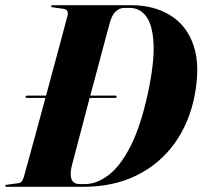

<svg xmlns="http://www.w3.org/2000/svg" viewBox="-36 -720 780 740"><path d="M-16 -3.5Q-16 -7.5 -9.5 -8L31.5 -13.5Q42.5 -14.5 47.8 -21Q53 -27.5 56 -38.5Q62.5 -61 75.2 -108Q88 -155 104.8 -216.2Q121.5 -277.5 139 -342.5H67.5Q62 -342.5 62.5 -347Q64 -351.5 69.5 -351.5H141.5Q160 -420.5 177.5 -485Q195 -549.5 207.5 -596.8Q220 -644 224.5 -661Q229.5 -683 208.5 -686L168.5 -691.5Q161 -692 161 -696Q161 -700 167.5 -700H469Q556.5 -700 620 -661.2Q683.5 -622.5 710 -545Q736.5 -467.5 714 -351Q693.5 -246 636.5 -167Q579.5 -88 490.5 -44Q401.5 0 284.5 0H-10Q-16 0 -16 -3.5ZM291.5 -10.5Q336 -10.5 381.5 -44.5Q427 -78.5 466.5 -155.2Q506 -232 534 -360.5Q559 -477.5 555.8 -550Q552.5 -622.5 528 -656Q503.5 -689.5 464 -689.5H443.5Q425 -689.5 410.2 -676Q395.5 -662.5 387.5 -633Q381.5 -612 369.8 -568Q358 -524 343 -467.5Q328 -411 312 -351.5H409.5Q415 -351.5 413.5 -347Q412.5 -342.5 407 -342.5H309.5Q294.5 -285 280.5 -232Q266.5 -179 256 -139.2Q245.5 -99.5 241 -82Q223.5 -10.5 272 -10.5Z"/></svg>

Font: Fraunces 144pt
Style: Bold Italic
Weight: 700
Italic angle: -16°
Version: Version 1.000;[b76b70a41]